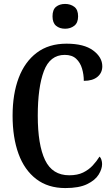

<svg xmlns="http://www.w3.org/2000/svg" viewBox="-20 -946 571 976"><path d="M312 10Q224 10 164 -36Q104 -82 74 -164.5Q44 -247 44 -358Q44 -468 75 -550Q106 -632 167 -678Q228 -724 318 -724Q407 -724 453.5 -689.5Q500 -655 500 -609Q500 -576 475.5 -555.5Q451 -535 406 -535Q406 -567 397 -597.5Q388 -628 367 -647.5Q346 -667 309 -667Q234 -667 203 -584.5Q172 -502 172 -358Q172 -210 209 -132.5Q246 -55 332 -55Q374 -55 402.5 -69Q431 -83 451 -104.5Q471 -126 486 -150Q492 -145 495.5 -134Q499 -123 499 -112Q499 -87 481.5 -58.5Q464 -30 423 -10Q382 10 312 10ZM311 -800Q283 -800 265 -815Q247 -830 247 -863Q247 -897 265 -911.5Q283 -926 311 -926Q338 -926 357.5 -911.5Q377 -897 377 -863Q377 -830 357.5 -815Q338 -800 311 -800Z"/></svg>

Font: Noto Serif Georgian ExtraCondensed SemiBold
Style: Regular
Weight: 600
Width: 2
Designer: Monotype Design Team, Akaki Razmadze
Foundry: Google LLC
Version: Version 2.003; ttfautohint (v1.8.4.7-5d5b)